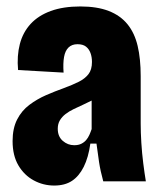

<svg xmlns="http://www.w3.org/2000/svg" viewBox="-20 -562 499 595"><path d="M148 13Q114 13 84.5 -3Q55 -19 37 -49.5Q19 -80 19 -125Q19 -164 33 -191.5Q47 -219 71 -237Q95 -255 122.5 -267Q150 -279 178 -289Q205 -299 224 -308.5Q243 -318 254 -332Q265 -346 265 -370Q265 -385 260.5 -397.5Q256 -410 246.5 -417.5Q237 -425 220 -425Q203 -425 192.5 -415Q182 -405 178.5 -385.5Q175 -366 177 -337L36 -345Q32 -389 41.5 -425.5Q51 -462 75 -488Q99 -514 137.5 -528Q176 -542 229 -542Q281 -542 317 -528Q353 -514 375 -487Q397 -460 406.5 -420Q416 -380 416 -326V-179Q416 -152 418 -119.5Q420 -87 424 -55.5Q428 -24 432 0H300Q291 -33 287 -59.5Q283 -86 279 -117H260Q254 -74 239.5 -45Q225 -16 203 -1.5Q181 13 148 13ZM210 -112Q223 -112 232 -116.5Q241 -121 247 -128Q253 -135 257 -144Q261 -153 264 -162V-281L297 -272Q285 -261 269.5 -253Q254 -245 238.5 -238Q223 -231 208.5 -224Q194 -217 183 -208.5Q172 -200 165.5 -189Q159 -178 159 -163Q159 -139 174.5 -125.5Q190 -112 210 -112Z"/></svg>

Font: Bricolage Grotesque Condensed ExtraBold
Style: Regular
Weight: 800
Width: 3
Designer: Mathieu Triay
Foundry: Atelier Triay
Version: Version 1.000;gftools[0.9.30]